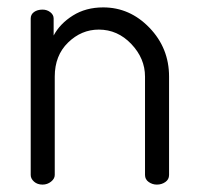

<svg xmlns="http://www.w3.org/2000/svg" viewBox="-20 -499 536 519"><path d="M128 -292V-26Q128 -16 118 -8Q108 0 95 0Q81 0 72 -8Q63 -16 63 -26V-449Q63 -460 72 -466.5Q81 -473 95 -473Q107 -473 116 -466Q125 -459 125 -449V-403Q142 -435 177 -457Q212 -479 259 -479Q331 -479 384 -424Q437 -369 437 -292V-26Q437 -14 427 -7Q417 0 404 0Q392 0 382 -7Q372 -14 372 -26V-292Q372 -341 335 -380Q298 -419 247 -419Q200 -419 164 -384Q128 -349 128 -292Z"/></svg>

Font: Dosis
Style: Regular
Weight: 400
Designer: Edgar Tolentino, Pablo Impallari, Igino Marini
Foundry: Edgar Tolentino, Pablo Impallari, Igino Marini
Version: Version 1.007